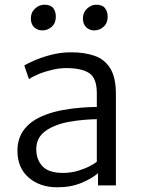

<svg xmlns="http://www.w3.org/2000/svg" viewBox="-20 -787 599 815"><path d="M223 8Q149.5 8 101.8 -33.2Q54 -74.5 54 -147Q54 -202 84.8 -240.2Q115.5 -278.5 174 -300Q206.5 -312.5 246 -319.8Q285.5 -327 323.8 -330Q362 -333 391 -333V-391Q391 -455 358.8 -476.5Q326.5 -498 261 -498Q233 -498 201.8 -490.8Q170.5 -483.5 144 -472.5Q117.5 -461.5 103 -451L83 -509Q92.5 -515.5 122.8 -529Q153 -542.5 195 -553.8Q237 -565 282 -565Q339 -565 381.8 -550Q424.5 -535 448.2 -496.5Q472 -458 472 -388V0H396V-52Q373 -31 327.8 -11.5Q282.5 8 223 8ZM134 -153Q134 -109.5 160.5 -81.2Q187 -53 247 -53Q281.5 -53 311.8 -62.2Q342 -71.5 363 -82.8Q384 -94 391 -101V-281Q371 -281 339.5 -278.5Q308 -276 275.2 -270.2Q242.5 -264.5 219 -255Q177 -239.5 155.5 -215Q134 -190.5 134 -153ZM160 -658Q139 -658 125 -671.2Q111 -684.5 111 -709Q111 -734.5 129 -750.8Q147 -767 168 -767Q194.5 -767 205.8 -752.8Q217 -738.5 217 -716Q217 -689 199.8 -673.5Q182.5 -658 160 -658ZM380 -658Q360 -658 346 -671.2Q332 -684.5 332 -709Q332 -734.5 349.8 -750.8Q367.5 -767 389 -767Q414 -767 425.5 -752.8Q437 -738.5 437 -716Q437 -689 419.8 -673.5Q402.5 -658 380 -658Z"/></svg>

Font: Merriweather Sans Light
Style: Regular
Weight: 300
Designer: Eben Sorkin
Foundry: Eben Sorkin
Version: Version 2.001; ttfautohint (v1.8.3)